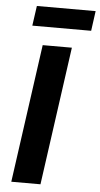

<svg xmlns="http://www.w3.org/2000/svg" viewBox="-59 -921 499 957"><g transform="rotate(5 190.0 -442.0)"><path d="M366.2 -784.2H71.8L85.9 -883.8H379.9ZM277.8 -691.9 181.2 0H35.2L131.8 -691.9Z"/></g></svg>

Font: FiraGO SemiBold
Style: Italic
Weight: 600
Italic angle: -8°
Designer: bBox Type GmbH
Foundry: bBox Type GmbH
Version: Version 1.001;PS 001.001;hotconv 1.0.88;makeotf.lib2.5.64775